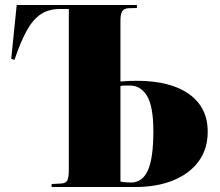

<svg xmlns="http://www.w3.org/2000/svg" viewBox="-20 -750 882 770"><path d="M187 0V-12L225 -14Q244 -15 250 -26.5Q256 -38 256 -70V-714H221Q176 -714 144.5 -693.5Q113 -673 88 -628.5Q63 -584 38 -510L25 -514L47 -730H529V-718L495 -717Q477 -716 470 -704.5Q463 -693 463 -666V-423Q493 -426 528 -426Q664 -426 738.5 -372.5Q813 -319 813 -222Q813 -153 777 -103.5Q741 -54 675.5 -27Q610 0 522 0ZM463 -22Q481 -18 505 -18Q551 -18 573 -66.5Q595 -115 595 -223Q595 -324 569.5 -365.5Q544 -407 501 -407Q490 -407 481 -407Q472 -407 463 -405Z"/></svg>

Font: Literata 72pt ExtraBold
Style: Regular
Weight: 800
Designer: Latin by Veronika Burian and Jose Scaglione. Greek by Irene Vlachou. Cyrillic by Vera Evstafieva.
Foundry: TypeTogether
Version: Version 3.002